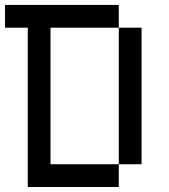

<svg xmlns="http://www.w3.org/2000/svg" viewBox="-20 -747 676 767"><path d="M454.5 -727.3H0V-636.4H90.9V0H454.5V-90.9H181.8V-636.4H454.5ZM454.5 -636.4V-90.9H545.5V-636.4Z"/></svg>

Font: Departure Mono
Style: Regular
Weight: 400
Monospace: yes
Designer: Helena Zhang
Version: Version 1.500;Glyphs 3.3.1 (3343)